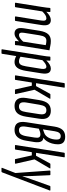

<svg xmlns="http://www.w3.org/2000/svg" viewBox="840 -1570 914 2635"><g transform="rotate(90 1297.5 -252.0)"><path d="M25 0Q16 0 17 -9L74 -366Q81 -408 84 -434.5Q87 -461 88 -477Q88 -486 97 -486H137Q144 -486 144 -477Q144 -467 143 -454.5Q142 -442 141 -430Q168 -459 197.5 -475.5Q227 -492 255 -492Q344 -492 323 -361L267 -9Q266 0 258 0H213Q204 0 205 -9L261 -360Q267 -398 259.5 -414.5Q252 -431 229 -431Q208 -431 184.5 -416Q161 -401 136 -374L79 -9Q78 0 70 0Z M437 6Q397 6 377 -24.5Q357 -55 368 -123L402 -339Q416 -421 449.5 -456.5Q483 -492 541 -492Q578 -492 607 -485Q636 -478 670 -473L613 -120Q606 -77 602.5 -51.5Q599 -26 599 -9Q599 0 590 0H550Q542 0 542 -9Q543 -19 544 -31Q545 -43 547 -56Q523 -31 496 -12.5Q469 6 437 6ZM462 -55Q482 -55 505.5 -71.5Q529 -88 551 -113L599 -422Q585 -426 569.5 -428.5Q554 -431 538 -431Q507 -431 489.5 -410Q472 -389 463 -333L430 -124Q424 -87 432 -71Q440 -55 462 -55Z M832 6Q791 6 749 -17L718 176Q717 185 709 185H664Q655 185 656 176L742 -366Q750 -408 752.5 -434.5Q755 -461 756 -477Q756 -486 765 -486H805Q812 -486 812 -477Q812 -467 811 -454.5Q810 -442 809 -430Q868 -492 920 -492Q963 -492 979.5 -461Q996 -430 986 -364L952 -150Q939 -69 909.5 -31.5Q880 6 832 6ZM894 -431Q875 -431 852 -415.5Q829 -400 805 -376L758 -76Q790 -55 822 -55Q850 -55 865.5 -76.5Q881 -98 890 -152L924 -362Q934 -431 894 -431Z M1330 -486Q1335 -486 1335.5 -483Q1336 -480 1333 -476L1211 -268L1270 -10Q1272 0 1262 0H1214Q1207 0 1206 -7L1156 -231H1112L1077 -9Q1076 0 1068 0H1020Q1013 0 1014 -9L1119 -674Q1121 -683 1129 -683H1177Q1184 -683 1182 -674L1121 -289H1161L1267 -481Q1271 -486 1275 -486Z M1433 6Q1370 6 1341 -34.5Q1312 -75 1325 -157L1353 -333Q1367 -417 1401.5 -454.5Q1436 -492 1500 -492Q1563 -492 1592.5 -451.5Q1622 -411 1608 -329L1581 -154Q1568 -70 1533 -32Q1498 6 1433 6ZM1441 -55Q1475 -55 1492.5 -77.5Q1510 -100 1518 -155L1545 -328Q1554 -383 1541 -407Q1528 -431 1492 -431Q1458 -431 1441.5 -408.5Q1425 -386 1416 -331L1387 -158Q1378 -104 1391.5 -79.5Q1405 -55 1441 -55Z M1763 6Q1696 6 1670 -33.5Q1644 -73 1657 -156L1717 -543Q1729 -618 1762.5 -653.5Q1796 -689 1856 -689Q1960 -689 1960 -590Q1960 -548 1948.5 -508Q1937 -468 1917 -437Q1897 -406 1872 -391V-390Q1945 -383 1929 -267L1911 -157Q1886 6 1763 6ZM1755 -384 1800 -400Q1844 -414 1869.5 -462.5Q1895 -511 1895 -575Q1895 -628 1848 -628Q1793 -628 1781 -548ZM1767 -55Q1801 -55 1820.5 -79.5Q1840 -104 1849 -158L1867 -269Q1874 -312 1864 -330.5Q1854 -349 1824 -349Q1794 -349 1746 -328L1719 -158Q1710 -102 1721 -78.5Q1732 -55 1767 -55Z M2286 -486Q2291 -486 2291.5 -483Q2292 -480 2289 -476L2167 -268L2226 -10Q2228 0 2218 0H2170Q2163 0 2162 -7L2112 -231H2068L2033 -9Q2032 0 2024 0H1976Q1969 0 1970 -9L2075 -674Q2077 -683 2085 -683H2133Q2140 -683 2138 -674L2077 -289H2117L2223 -481Q2227 -486 2231 -486Z M2288 185Q2280 185 2283 176L2354 -6L2320 -477Q2320 -486 2329 -486H2376Q2384 -486 2384 -477L2395 -233Q2396 -202 2396.5 -169Q2397 -136 2397 -104H2399Q2409 -136 2420.5 -169Q2432 -202 2443 -233L2530 -477Q2533 -486 2540 -486H2588Q2597 -486 2594 -477L2345 176Q2341 185 2334 185Z"/></g></svg>

Font: Sofia Sans Extra Condensed
Style: Italic
Weight: 400
Italic angle: -9°
Designer: Botio Nikoltchev, Ani Petrova
Foundry: lettersoup
Version: Version 4.101; ttfautohint (v1.8.4.7-5d5b)